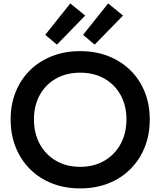

<svg xmlns="http://www.w3.org/2000/svg" viewBox="-20 -1058 912 1091"><path d="M435.5 12.5Q348 12.5 275.5 -16Q203 -44.5 150.5 -97Q98 -149.5 69.2 -221.2Q40.5 -293 40.5 -379.5Q40.5 -465 69.2 -536Q98 -607 150.5 -658.8Q203 -710.5 275.5 -739Q348 -767.5 435.5 -767.5Q523.5 -767.5 595.8 -739Q668 -710.5 720.8 -658.8Q773.5 -607 802.2 -536Q831 -465 831 -379.5Q831 -293 802.2 -221.2Q773.5 -149.5 720.8 -97Q668 -44.5 595.8 -16Q523.5 12.5 435.5 12.5ZM435.5 -110Q513.5 -110 572.5 -144.2Q631.5 -178.5 665 -239.2Q698.5 -300 698.5 -379.5Q698.5 -458.5 665 -518.5Q631.5 -578.5 572.5 -611.8Q513.5 -645 436 -645Q358 -645 298.8 -611.8Q239.5 -578.5 206.2 -518.5Q173 -458.5 173 -379.5Q173 -300 206.2 -239.2Q239.5 -178.5 298.8 -144.2Q358 -110 435.5 -110ZM379.5 -1038.5 464 -969.5 303.5 -804.5 237 -860ZM594.5 -1038.5 679 -969.5 518 -804.5 452 -860Z"/></svg>

Font: Hepta Slab SemiBold
Style: Regular
Weight: 600
Designer: Michael LaGattuta
Foundry: Michael LaGattuta
Version: Version 1.102